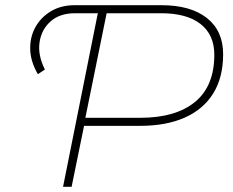

<svg xmlns="http://www.w3.org/2000/svg" viewBox="-20 -720 899 740"><path d="M126 -434Q98 -482 96.5 -529Q95 -576 116 -614.5Q137 -653 176 -676.5Q215 -700 268 -700H602Q715 -700 777.5 -650.5Q840 -601 840 -511Q840 -421 801.5 -359.5Q763 -298 691.5 -266.5Q620 -235 521 -235H304L256 0H223L357 -669H269Q211 -669 175.5 -638Q140 -607 132.5 -557.5Q125 -508 153 -452ZM309 -266H521Q657 -266 731.5 -327Q806 -388 806 -509Q806 -586 753 -627.5Q700 -669 601 -669H391Z"/></svg>

Font: Montserrat Thin ExtraLight
Style: Italic
Weight: 250
Italic angle: -11.3°
Version: Version 9.000